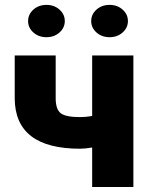

<svg xmlns="http://www.w3.org/2000/svg" viewBox="-20 -751 598 771"><path d="M515.6 0H350.1V-158.7Q321.8 -153.8 301.3 -153.8Q170.9 -153.8 105.2 -204.3Q39.6 -254.9 39.1 -356V-528.3H203.6V-354.5Q204.1 -311.5 224.1 -296.1Q244.1 -280.8 301.3 -280.8Q325.2 -280.8 350.1 -285.2V-528.3H515.6ZM92.8 -666.5Q92.8 -693.4 114 -712.4Q135.3 -731.4 166.5 -731.4Q197.8 -731.4 219 -712.4Q240.2 -693.4 240.2 -666.5Q240.2 -639.6 219 -620.6Q197.8 -601.6 166.5 -601.6Q135.3 -601.6 114 -620.6Q92.8 -639.6 92.8 -666.5ZM346.2 -666.5Q346.2 -693.4 367.4 -712.4Q388.7 -731.4 419.9 -731.4Q451.2 -731.4 472.4 -712.4Q493.7 -693.4 493.7 -666.5Q493.7 -639.6 472.4 -620.6Q451.2 -601.6 419.9 -601.6Q388.7 -601.6 367.4 -620.6Q346.2 -639.6 346.2 -666.5Z"/></svg>

Font: Roboto Black
Style: Regular
Weight: 900
Designer: Google
Version: Version 2.134; 2016